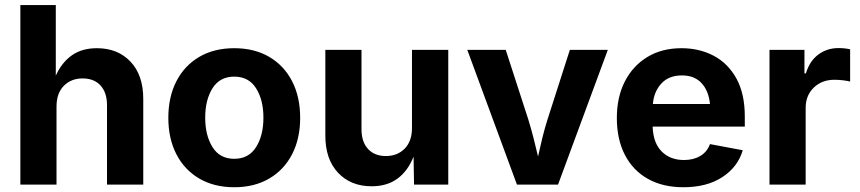

<svg xmlns="http://www.w3.org/2000/svg" viewBox="-20 -748 3483 778"><path d="M209 -315.9V0H62.5V-727.5H206.1V-441.4Q230 -494.6 271 -523.7Q312 -552.7 372.6 -552.7Q457.5 -552.7 509 -498Q560.5 -443.4 560.5 -347.2V0H413.6V-321.8Q413.6 -372.6 387.5 -401.4Q361.3 -430.2 314.9 -430.2Q268.1 -430.2 238.5 -400.1Q209 -370.1 209 -315.9Z M929.2 10.7Q847.2 10.7 787.1 -24.7Q727.1 -60.1 694.6 -123.3Q662.1 -186.5 662.1 -270.5Q662.1 -355 694.6 -418.5Q727.1 -481.9 787.1 -517.3Q847.2 -552.7 929.2 -552.7Q1011.2 -552.7 1071.3 -517.3Q1131.3 -481.9 1163.8 -418.5Q1196.3 -355 1196.3 -270.5Q1196.3 -186.5 1163.8 -123.3Q1131.3 -60.1 1071.3 -24.7Q1011.2 10.7 929.2 10.7ZM929.2 -104.5Q987.8 -104.5 1017.6 -151.9Q1047.4 -199.2 1047.4 -271Q1047.4 -343.3 1017.6 -390.4Q987.8 -437.5 929.2 -437.5Q870.6 -437.5 841.1 -390.4Q811.5 -343.3 811.5 -271Q811.5 -199.2 841.1 -151.9Q870.6 -104.5 929.2 -104.5Z M1486.3 6.8Q1401.4 6.8 1349.9 -47.9Q1298.3 -102.5 1298.3 -198.7V-545.9H1444.8V-224.1Q1444.8 -173.3 1471.2 -144.5Q1497.6 -115.7 1543.5 -115.7Q1590.3 -115.7 1619.9 -145.8Q1649.4 -175.8 1649.4 -230V-545.9H1796.4V0H1657.7L1655.8 -113.3Q1632.8 -55.2 1590.6 -24.2Q1548.3 6.8 1486.3 6.8Z M2074.7 0 1873.5 -545.9H2029.3L2121.1 -262.7Q2132.3 -226.1 2141.8 -189Q2151.4 -151.9 2160.2 -113.8Q2168.5 -151.9 2177.5 -188.7Q2186.5 -225.6 2198.2 -262.7L2289.1 -545.9H2442.9L2241.2 0Z M2749 10.7Q2665.5 10.7 2605 -23.4Q2544.4 -57.6 2512 -120.6Q2479.5 -183.6 2479.5 -270Q2479.5 -354.5 2512 -418Q2544.4 -481.4 2603.3 -517.1Q2662.1 -552.7 2741.7 -552.7Q2813 -552.7 2871.1 -522.5Q2929.2 -492.2 2963.6 -430.7Q2998 -369.1 2998 -275.9V-234.9H2624.5Q2627 -168 2661.6 -133.8Q2696.3 -99.6 2751.5 -99.6Q2790 -99.6 2817.6 -116Q2845.2 -132.3 2856.9 -164.1L2989.7 -139.2Q2969.7 -71.3 2907 -30.3Q2844.2 10.7 2749 10.7ZM2625.5 -326.7H2856.9Q2851.6 -379.9 2822.8 -411.1Q2793.9 -442.4 2743.2 -442.4Q2690.4 -442.4 2660.2 -409.9Q2629.9 -377.4 2625.5 -326.7Z M3098.1 0V-545.9H3239.7V-450.7H3245.6Q3260.7 -501 3296.1 -527.1Q3331.5 -553.2 3377.4 -553.2Q3402.3 -553.2 3424.8 -548.3V-417.5Q3415 -420.4 3396.2 -422.6Q3377.4 -424.8 3361.3 -424.8Q3310.5 -424.8 3277.6 -393.1Q3244.6 -361.3 3244.6 -310.5V0Z"/></svg>

Font: Inter
Style: Bold
Weight: 700
Designer: Rasmus Andersson
Foundry: rsms
Version: Version 4.001;git-9221beed3